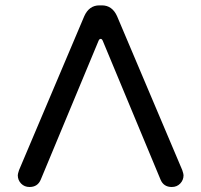

<svg xmlns="http://www.w3.org/2000/svg" viewBox="-20 -708 769 733"><path d="M47.9 -39.1Q47.9 -43.9 52.7 -58.6L301.8 -646.5Q320.3 -687.5 359.4 -687.5H369.1Q408.2 -687.5 426.8 -646.5L675.8 -58.6Q680.7 -43.9 680.7 -39.1Q680.7 -20.5 668 -7.3Q655.3 5.9 635.7 5.9Q604.5 5.9 592.8 -22.5L372.1 -552.7Q369.1 -559.6 364.3 -559.6Q359.4 -559.6 356.4 -552.7L135.7 -22.5Q124 5.9 92.8 5.9Q73.2 5.9 60.5 -7.3Q47.9 -20.5 47.9 -39.1Z"/></svg>

Font: jf-openhuninn-2.0
Style: Regular
Weight: 400
Designer: [Kosugi Maru]
Designed by MOTOYA      

[Varela Round]
Joe Prince (Latin component); Avraham Cornfeld (Hebrew component)
Foundry: justfont CO.,LTD.
Version: 2.0